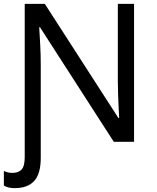

<svg xmlns="http://www.w3.org/2000/svg" viewBox="-31 -734 811 994"><path d="M45 240Q27 240 13.5 236.5Q0 233 -11 227V151Q-1 156 10 158.5Q21 161 34 161Q65 161 81 143.5Q97 126 97 79V-714H201L582 -123H586Q585 -139 583.5 -171Q582 -203 580.5 -240.5Q579 -278 579 -311V-714H663V0H558L176 -593H172Q174 -558 177 -506Q180 -454 180 -399V83Q180 166 146 203Q112 240 45 240Z"/></svg>

Font: Noto Sans
Style: Regular
Weight: 400
Designer: Monotype Design Team
Foundry: Monotype Imaging Inc.
Version: Version 1.902